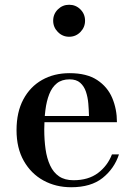

<svg xmlns="http://www.w3.org/2000/svg" viewBox="-20 -777 566 807"><path d="M279 10Q214.5 10 162.5 -18.5Q110.5 -47 80 -100.8Q49.5 -154.5 49.5 -230Q49.5 -305.5 78 -359Q106.5 -412.5 156.8 -441Q207 -469.5 272.5 -469.5Q344.5 -469.5 388.2 -440.8Q432 -412 451.8 -365Q471.5 -318 471.5 -263.5H117V-289.5H354Q353.5 -314.5 351.2 -341.5Q349 -368.5 341.2 -391.5Q333.5 -414.5 317.2 -429Q301 -443.5 272.5 -443.5Q240 -443.5 219.2 -427Q198.5 -410.5 187 -381.2Q175.5 -352 170.8 -314Q166 -276 166 -233Q166 -188.5 171.5 -149.8Q177 -111 190.8 -81.5Q204.5 -52 228.2 -35.8Q252 -19.5 289 -19.5Q351.5 -19.5 391.8 -49.8Q432 -80 450.5 -128H480Q460.5 -68.5 411.5 -29.2Q362.5 10 279 10ZM270.5 -622.5Q243 -622.5 223.2 -642.5Q203.5 -662.5 203.5 -690Q203.5 -718 223.2 -737.5Q243 -757 270.5 -757Q298.5 -757 318 -737.5Q337.5 -718 337.5 -690Q337.5 -662.5 318 -642.5Q298.5 -622.5 270.5 -622.5Z"/></svg>

Font: Bodoni Moda 9pt Medium
Style: Regular
Weight: 500
Designer: Owen Earl
Foundry: indestructible type
Version: Version 2.005